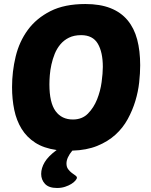

<svg xmlns="http://www.w3.org/2000/svg" viewBox="-20 -741 752 956"><path d="M405 -721Q478 -721 530 -700.5Q582 -680 615 -640.5Q648 -601 663 -544.5Q678 -488 678 -416Q678 -377 673 -331Q668 -285 654 -238.5Q640 -192 616 -148Q592 -104 554.5 -70Q517 -36 464 -14.5Q411 7 340 9Q311 44 311 73Q311 90 319 101Q327 112 337 119.5Q347 127 355 132.5Q363 138 363 144Q363 149 355.5 158Q348 167 335 175Q322 183 304 189Q286 195 264 195Q223 195 204 174.5Q185 154 185 125Q185 96 202.5 66.5Q220 37 262 6Q198 -3 155.5 -30.5Q113 -58 87.5 -99.5Q62 -141 51 -194Q40 -247 40 -307Q40 -385 58 -459.5Q76 -534 118.5 -592Q161 -650 231 -685.5Q301 -721 405 -721ZM384 -566Q349 -566 323.5 -553.5Q298 -541 280.5 -520Q263 -499 252.5 -473Q242 -447 236 -419.5Q230 -392 228 -366.5Q226 -341 226 -321Q226 -230 256.5 -188Q287 -146 343 -146Q389 -146 418 -175.5Q447 -205 463.5 -246.5Q480 -288 486 -332.5Q492 -377 492 -408Q492 -481 467 -523.5Q442 -566 384 -566Z"/></svg>

Font: PoetsenOne
Style: Regular
Weight: 400
Designer: Rodrigo Fuenzalida, Pablo Impallari
Foundry: Pablo Impallari, Rodrigo Fuenzalida
Version: Version 1.000; ttfautohint (v0.8) -G 200 -r 50